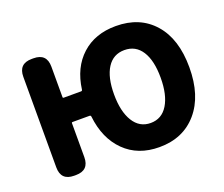

<svg xmlns="http://www.w3.org/2000/svg" viewBox="-125 -947 1342 1151"><g transform="rotate(-20 546.5 -372.0)"><path d="M710 14Q574 14 489 -70Q404 -154 388 -298Q387 -306 379 -306H270Q265 -306 265 -301V-84Q265 0 181 0H170Q86 0 86 -84V-661Q86 -745 170 -745H181Q265 -745 265 -661V-466Q265 -461 270 -461H381Q389 -461 390 -469Q408 -604 492.5 -681Q577 -758 710 -758Q863 -758 952 -657Q1041 -556 1041 -375Q1041 -194 951.5 -90Q862 14 710 14ZM600 -203.5Q639 -140 710 -140Q781 -140 819.5 -203Q858 -266 858 -375.5Q858 -485 819.5 -545Q781 -605 709.5 -605Q638 -605 599.5 -545Q561 -485 561 -376Q561 -267 600 -203.5Z"/></g></svg>

Font: Resource Han Rounded JP Heavy
Style: Regular
Weight: 900
Designer: Cyano Hao (round all glyphs); Ryoko NISHIZUKA 西塚涼子 (kana, bopomofo & ideographs); Paul D. Hunt (Latin, Greek & Cyrillic)
Foundry: Cyano Hao
Version: 0.990